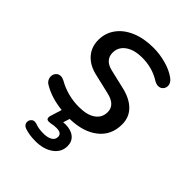

<svg xmlns="http://www.w3.org/2000/svg" viewBox="-201 -593 884 884"><g transform="rotate(45 240.5 -151.5)"><path d="M122 183Q112 180 106.5 173Q101 166 101 157Q101 147 108 139Q115 131 126 131Q132 132 137 133Q160 142 191 142Q219 142 235 132.5Q251 123 251 105Q251 81 217 81Q199 81 183 85Q177 86 171 86Q165 86 160 83Q156 79 156 72Q156 66 158 61L175 6Q103 -2 54 -31Q42 -37 36 -47Q30 -57 30 -68Q30 -82 39 -92Q48 -102 62 -102Q72 -102 84 -96Q147 -60 222 -60Q274 -60 303 -80.5Q332 -101 332 -137Q332 -184 270 -198L176 -220Q124 -231 95 -263Q66 -295 66 -342Q66 -386 91 -421Q116 -456 162.5 -476Q209 -496 272 -496Q312 -496 352.5 -485Q393 -474 421 -454Q443 -439 443 -418Q443 -405 434 -395.5Q425 -386 411 -386Q400 -386 387 -393Q334 -427 268 -427Q215 -427 184.5 -405Q154 -383 154 -347Q154 -299 210 -286L304 -264Q359 -251 389 -220.5Q419 -190 419 -144Q419 -74 368 -33.5Q317 7 230 9L220 41L234 40Q270 40 291 57Q312 74 312 104Q312 144 278 168.5Q244 193 191 193Q152 193 122 183Z"/></g></svg>

Font: SN Pro
Style: Italic
Weight: 400
Italic angle: -9°
Designer: Tobias Whetton
Foundry: Supernotes
Version: Version 1.003